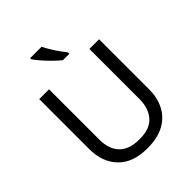

<svg xmlns="http://www.w3.org/2000/svg" viewBox="-259 -1091 1248 1248"><g transform="rotate(-45 365.5 -467.0)"><path d="M640 -252Q640 -178 610 -118.5Q580 -59 518.5 -24.5Q457 10 362 10Q229 10 159.5 -62.5Q90 -135 90 -254V-714H180V-251Q180 -164 226.5 -116Q273 -68 367 -68Q464 -68 507.5 -119.5Q551 -171 551 -252V-714H640ZM341 -944Q352 -922 368.5 -894.5Q385 -867 403.5 -841Q422 -815 437 -796V-784H378Q355 -802 326 -830.5Q297 -859 272.5 -887.5Q248 -916 236 -934V-944Z"/></g></svg>

Font: Noto Sans Grantha
Style: Regular
Weight: 400
Designer: Monotype Design Team
Foundry: Monotype Imaging Inc.
Version: Version 2.003; ttfautohint (v1.8.4.7-5d5b)